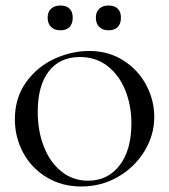

<svg xmlns="http://www.w3.org/2000/svg" viewBox="-20 -665 614 697"><path d="M34 -232Q34 -309 74 -365.5Q114 -422 176.5 -451Q239 -480 304 -480Q374 -480 428 -445.5Q482 -411 511 -356Q540 -301 540 -241Q540 -174 504 -115.5Q468 -57 407.5 -22.5Q347 12 275 12Q205 12 150 -21Q95 -54 64.5 -110Q34 -166 34 -232ZM457 -217Q457 -283 434.5 -338Q412 -393 370 -425.5Q328 -458 270 -458Q197 -458 157 -406Q117 -354 117 -259Q117 -189 139.5 -132Q162 -75 203.5 -42Q245 -9 300 -9Q371 -9 414 -64.5Q457 -120 457 -217ZM153 -601Q153 -622 165.5 -633.5Q178 -645 200 -645Q221 -645 232.5 -633.5Q244 -622 244 -601Q244 -579 232.5 -567Q221 -555 200 -555Q178 -555 165.5 -567Q153 -579 153 -601ZM328 -601Q328 -622 340.5 -633.5Q353 -645 374 -645Q396 -645 407.5 -633.5Q419 -622 419 -601Q419 -579 407.5 -567Q396 -555 374 -555Q353 -555 340.5 -567Q328 -579 328 -601Z"/></svg>

Font: Cormorant SC Medium
Style: Regular
Weight: 500
Designer: Christian Thalmann (Catharsis Fonts)
Foundry: Catharsis Fonts
Version: Version 4.000